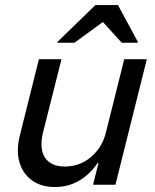

<svg xmlns="http://www.w3.org/2000/svg" viewBox="-20 -736 618 765"><path d="M198.3 9.2Q143.3 9.2 106.7 -17.9Q70 -45 57.1 -91.2Q44.2 -137.5 59.2 -196.7L135 -500H225L151.7 -209.2Q135.8 -145 158.8 -108.8Q181.7 -72.5 238.3 -72.5Q297.5 -72.5 342.5 -110.4Q387.5 -148.3 402.5 -210L475 -500H565L440 0H350.8L372.5 -86.7H369.2Q302.5 9.2 198.3 9.2ZM208.3 -565.8 209.2 -569.2 360 -715.8H450L529.2 -569.2L528.3 -565.8H465L390 -648.3L276.7 -565.8Z"/></svg>

Font: Funnel Sans
Style: Italic
Weight: 400
Italic angle: -14.036°
Version: Version 1.000; Beta; Release 5; Build 24; ttfautohint (v1.8.